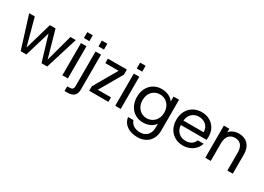

<svg xmlns="http://www.w3.org/2000/svg" viewBox="-11 -1675 3918 2851"><g transform="rotate(30 1947.5 -250.0)"><path d="M12 -552 185 0H282L412 -434L542 0H640L811 -552H719L594 -91L464 -552H367L233 -90L108 -552Z M900 -552V0H994V-552ZM900 -639H994V-740H900Z M1244 43V-552H1150V42C1150 89 1132 106 1082 106H1044V186H1098C1191 186 1244 144 1244 43ZM1150 -639H1244V-740H1150Z M1687 -465V-552H1362V-475H1590L1360 -77V0H1689V-77H1463Z M1806 -552V0H1900V-552ZM1806 -639H1900V-740H1806Z M2282 -562C2133 -562 2019 -450 2019 -278C2019 -105 2133 10 2282 10C2380 10 2454 -32 2488 -87V-19C2488 98 2415 159 2320 159C2231 159 2166 114 2147 49H2054C2071 168 2175 240 2320 240C2482 240 2582 133 2582 -19V-552H2488V-465C2455 -520 2380 -562 2282 -562ZM2115 -278C2115 -408 2202 -480 2301 -480C2399 -480 2488 -404 2488 -276C2488 -147 2399 -72 2301 -72C2202 -72 2115 -147 2115 -278Z M3139 -316H2793C2803 -423 2877 -482 2966 -482C3060 -482 3140 -422 3139 -316ZM2695 -276C2695 -105 2809 10 2970 10C3092 10 3195 -63 3225 -168H3124C3103 -110 3052 -70 2970 -70C2877 -70 2799 -130 2792 -240H3234C3236 -259 3237 -276 3237 -296C3237 -447 3131 -562 2970 -562C2809 -562 2695 -447 2695 -276Z M3350 -552V0H3444V-305C3444 -421 3502 -478 3589 -478C3673 -478 3729 -422 3729 -311V0H3822V-327C3822 -484 3730 -562 3609 -562C3540 -562 3479 -537 3444 -491V-552Z"/></g></svg>

Font: Malmofest
Style: Regular
Weight: 400
Designer: Jonny Pinhorn (Poppins), Kolossal
Version: Version 1.004;Glyphs 3.1.2 (3151)